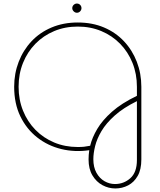

<svg xmlns="http://www.w3.org/2000/svg" viewBox="-20 -840 903 1084"><path d="M631 224Q593 224 558.5 205.5Q524 187 502 150.5Q480 114 480 60Q480 48 481 34.5Q482 21 484 8Q402 20 326 1.5Q250 -17 190 -64Q130 -111 95 -183Q60 -255 60 -350Q60 -425 85.5 -491Q111 -557 158 -607Q205 -657 271.5 -685Q338 -713 419 -713Q501 -713 567 -685Q633 -657 680 -607Q727 -557 752.5 -491Q778 -425 778 -350V60Q778 117 757.5 153Q737 189 703.5 206.5Q670 224 631 224ZM629 199Q679 199 716 166Q753 133 753 63V-269Q676 -231 627.5 -187.5Q579 -144 553 -100Q527 -56 517 -15Q507 26 507 59Q507 104 524.5 135.5Q542 167 570 183Q598 199 629 199ZM419 -10Q439 -10 454 -11.5Q469 -13 489 -17Q500 -63 529 -112Q558 -161 612 -209Q666 -257 753 -299V-350Q753 -423 728 -485Q703 -547 658 -593Q613 -639 552 -664.5Q491 -690 419 -690Q347 -690 286 -664.5Q225 -639 180 -593Q135 -547 110 -485Q85 -423 85 -350Q85 -277 110 -215Q135 -153 180 -107Q225 -61 286 -35.5Q347 -10 419 -10ZM414 -768Q404 -768 396 -776Q388 -784 388 -794Q388 -805 396 -812.5Q404 -820 414 -820Q425 -820 432.5 -812.5Q440 -805 440 -794Q440 -784 432.5 -776Q425 -768 414 -768Z"/></svg>

Font: MuseoModerno Thin
Style: Regular
Weight: 100
Designer: Pablo Cosgaya, Héctor Gatti, Marcela Romero, and the Authors of The MuseoModerno Project.
Foundry: Omnibus-Type Team
Version: Version 1.003